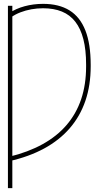

<svg xmlns="http://www.w3.org/2000/svg" viewBox="-20 -757 505 981"><path d="M43 -727.5V204.1H20.5V-727.5ZM27.3 66.4V43.9Q123.5 20.5 197 -20Q270.5 -60.5 320.1 -118.2Q369.6 -175.8 394.8 -250.5Q419.9 -325.2 419.9 -417V-427.7Q419.9 -502.4 406 -556.6Q392.1 -610.8 364.7 -646Q337.4 -681.2 296.1 -698Q254.9 -714.8 200.2 -714.8Q169.4 -714.8 140.1 -709.5Q110.8 -704.1 84.7 -694.1Q58.6 -684.1 37.1 -668.9L26.4 -689.5Q60.5 -712.9 105.7 -725.1Q150.9 -737.3 200.2 -737.3Q281.2 -737.3 335.2 -703.9Q389.2 -670.4 416.3 -601.3Q443.4 -532.2 443.4 -425.8V-418Q443.4 -321.3 416.3 -241.9Q389.2 -162.6 336.2 -101.6Q283.2 -40.5 205.6 1.7Q127.9 43.9 27.3 66.4Z"/></svg>

Font: Inter 18pt Thin
Style: Regular
Weight: 250
Designer: Rasmus Andersson
Foundry: rsms
Version: Version 4.001;git-66647c0bb